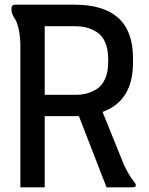

<svg xmlns="http://www.w3.org/2000/svg" viewBox="-20 -800 638 820"><path d="M509 -97Q520 -73 531 -55Q542 -37 547.5 -30.5Q553 -24 556.5 -18.5Q560 -13 560 -8Q560 -5 558 -3Q556 -1 551 -0.5Q546 0 542.5 0Q539 0 532 0Q525 0 523 0H435L317 -304H171V0H67V-616Q65 -655 58.5 -681Q52 -707 45.5 -716.5Q39 -726 34 -737Q29 -748 29 -761Q29 -768 30.5 -772.5Q32 -777 37.5 -778.5Q43 -780 44 -780Q45 -780 53 -780H298Q548 -780 548 -552V-532Q548 -369 418 -322ZM301 -395Q327 -395 349 -400.5Q371 -406 393.5 -420Q416 -434 429 -463.5Q442 -493 442 -535V-548Q442 -590 429 -619.5Q416 -649 393.5 -663Q371 -677 349 -682.5Q327 -688 301 -688H171V-395Z"/></svg>

Font: Coupeur_Texte
Style: Regular
Weight: 400
Designer: Léa Rolland
Version: Version 1.000;PS 001.000;hotconv 1.0.88;makeotf.lib2.5.64775